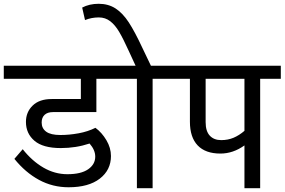

<svg xmlns="http://www.w3.org/2000/svg" viewBox="-40 -994 1503 1014"><path d="M180 -347Q180 -316 204 -298.5Q228 -281 279 -281Q326 -281 375 -290Q424 -299 464 -319Q498 -294 522 -253.5Q546 -213 546 -170Q546 -96 487 -50.5Q428 -5 322 -5Q238 -5 166 -44Q94 -83 36 -155L80 -206Q129 -144 189 -109Q249 -74 316 -74Q388 -74 425.5 -100Q463 -126 463 -167Q463 -202 433 -236Q361 -212 281 -212Q187 -212 142 -250.5Q97 -289 97 -350Q97 -402 132.5 -436.5Q168 -471 233 -471H387V-578H-20V-647H575V-578H469V-402H240Q211 -402 195.5 -387.5Q180 -373 180 -347Z M876 -578H766V0H683V-578H554V-647H676L640 -725Q611 -789 589.5 -825.5Q568 -862 542 -882Q516 -902 482 -902Q443 -902 409 -888L394 -954Q432 -974 481 -974Q532 -974 570 -949.5Q608 -925 640 -876Q672 -827 712 -741L757 -647H876Z M1443 -578H1334V0H1251V-226Q1191 -183 1124 -183Q1045 -183 1004 -226Q963 -269 963 -351V-578H856V-647H1443ZM1251 -578H1046V-349Q1046 -301 1068 -277.5Q1090 -254 1128 -254Q1164 -254 1193.5 -266.5Q1223 -279 1251 -303Z"/></svg>

Font: Martel Sans
Style: Regular
Weight: 400
Designer: Dan Reynolds and Mathieu Réguer
Foundry: Dan Reynolds and Mathieu Réguer
Version: Version 1.002; ttfautohint (v1.1) -l 5 -r 5 -G 72 -x 0 -D la